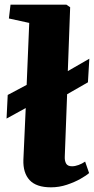

<svg xmlns="http://www.w3.org/2000/svg" viewBox="-20 -787 402 821"><path d="M198 14Q135 14 106.5 -17Q78 -48 80 -104L90 -325L8 -280L13 -381L94 -424L105 -689L18 -708L25 -767H264L280 -756L270 -483L362 -536L356 -435L267 -384L257 -118Q256 -100 262.5 -88Q269 -76 288 -76Q301 -76 316 -81.5Q331 -87 344 -96L361 -47Q350 -37 324.5 -22.5Q299 -8 266 3Q233 14 198 14Z"/></svg>

Font: Literata 36pt ExtraBold
Style: Italic
Weight: 800
Italic angle: -2°
Designer: Latin by Veronika Burian and Jose Scaglione. Greek by Irene Vlachou. Cyrillic by Vera Evstafieva
Foundry: TypeTogether
Version: Version 3.002